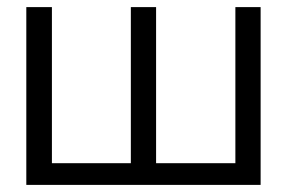

<svg xmlns="http://www.w3.org/2000/svg" viewBox="-20 -520 807 540"><path d="M54 -500V0H713V-500H642V-61H419V-500H348V-61H126V-500Z"/></svg>

Font: LT Wave Text Light
Style: Regular
Weight: 300
Designer: Daniel Lyons
Version: Version 2.5 (Glyphs App)